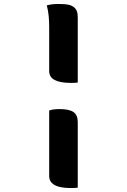

<svg xmlns="http://www.w3.org/2000/svg" viewBox="-20 -785 640 968"><path d="M216 -758Q231 -762 245 -763.5Q259 -765 276 -765Q310 -765 328 -760.5Q346 -756 357 -745Q365 -737 368.5 -726Q372 -715 372 -696V-369Q367 -368 358.5 -367.5Q350 -367 339 -367Q284 -367 256 -381.5Q228 -396 228 -427V-646Q228 -676 225.5 -703.5Q223 -731 216 -758ZM228 -228Q239 -232 252.5 -233.5Q266 -235 280 -235Q329 -235 350.5 -220Q372 -205 372 -170V161Q367 162 358.5 162.5Q350 163 339 163Q302 163 277.5 156.5Q253 150 240.5 136.5Q228 123 228 103Z"/></svg>

Font: Recursive Monospace Casual
Style: Bold
Weight: 700
Version: Version 1.047